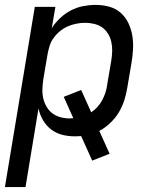

<svg xmlns="http://www.w3.org/2000/svg" viewBox="-24 -548 644 783"><path d="M-4 215 118 -520H202L187 -433Q201 -455 221 -474Q241 -493 265 -505.5Q289 -518 315 -523Q341 -528 366 -528Q395 -528 422 -520.5Q449 -513 468.5 -495.5Q488 -478 499.5 -454Q511 -430 515.5 -403Q520 -376 518.5 -347.5Q517 -319 512 -290L495 -190Q491 -165 483 -139.5Q475 -114 461 -90.5Q447 -67 426 -47Q405 -27 381 -14L423 79L352 107L307 7Q301 7 294.5 7.5Q288 8 282 8Q254 8 229 1.5Q204 -5 184 -20.5Q164 -36 151 -58.5Q138 -81 133 -106L80 215ZM261 -65Q264 -65 268 -65.5Q272 -66 275 -66L236 -153L307 -181L348 -90Q362 -99 373.5 -112Q385 -125 393 -140Q401 -155 406 -170.5Q411 -186 413 -202L430 -302Q433 -321 433.5 -340Q434 -359 430 -377Q426 -395 416.5 -410.5Q407 -426 393 -436Q379 -446 360.5 -450.5Q342 -455 323 -455Q306 -455 288 -451.5Q270 -448 253.5 -441Q237 -434 222 -422Q207 -410 195.5 -394.5Q184 -379 178.5 -361.5Q173 -344 170 -327L153 -227Q150 -207 149 -187Q148 -167 152 -148.5Q156 -130 165.5 -113.5Q175 -97 189.5 -86Q204 -75 222.5 -70Q241 -65 261 -65Z"/></svg>

Font: Iosevka Custom Oblique
Style: Regular
Weight: 400
Italic angle: -9°
Designer: Belleve Invis
Foundry: Belleve Invis
Version: Version 27.0.1